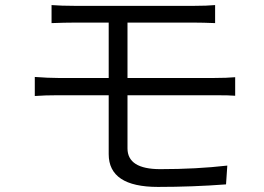

<svg xmlns="http://www.w3.org/2000/svg" viewBox="-20 -725 1040 756"><path d="M117 -422Q171 -418 208 -418H408V-636H272Q235 -636 183 -634V-705Q222 -702 272 -702H746Q794 -702 827 -705V-634Q779 -636 746 -636H482V-418H825Q873 -418 906 -421V-348Q884 -350 827 -350H482V-141Q482 -59 611 -59Q753 -59 875 -73L870 1Q738 11 602 11Q408 11 408 -118V-350H208Q158 -350 117 -347Z"/></svg>

Font: Source Han Sans CN Normal
Style: Regular
Weight: 350
Designer: Ryoko NISHIZUKA 西塚涼子 (kana, bopomofo & ideographs); Paul D. Hunt (Latin, Greek & Cyrillic); Sandoll Communications 산돌커뮤니
Foundry: Adobe
Version: Version 2.004;hotconv 1.0.118;makeotfexe 2.5.65603